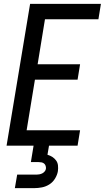

<svg xmlns="http://www.w3.org/2000/svg" viewBox="-20 -755 543 995"><path d="M14 0 136 -735H503L490 -655H213L175 -422H395L382 -342H161L118 -80H395L382 0ZM57 220 69 150H169Q176 150 184 148.5Q192 147 199 143.5Q206 140 211.5 133.5Q217 127 218 120Q219 112 216.5 104.5Q214 97 208.5 92.5Q203 88 195.5 86.5Q188 85 180 85H140L154 0H234L226 47Q240 51 251.5 58.5Q263 66 271 77Q279 88 280.5 102.5Q282 117 280 132Q277 151 265.5 170Q254 189 236 200.5Q218 212 197.5 216Q177 220 157 220Z"/></svg>

Font: Iosevka SS04 Medium Oblique
Style: Regular
Weight: 500
Italic angle: -9°
Monospace: yes
Designer: Belleve Invis
Foundry: Belleve Invis
Version: Version 19.0.0; ttfautohint (v1.8.4)